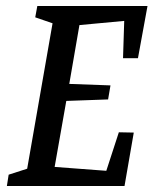

<svg xmlns="http://www.w3.org/2000/svg" viewBox="-20 -623 514 643"><path d="M392 -428 396 -553 246 -539 212 -342 350 -337 342 -290 202 -285 163 -64 336 -51 378 -180 428 -179 397 0H3L9 -38L71 -58L156 -545L98 -565L105 -603H474L442 -428Z"/></svg>

Font: Grenze
Style: Italic
Weight: 400
Italic angle: -10°
Designer: Renata Polastri
Foundry: Omnibus-Type
Version: Version 1.002; ttfautohint (v1.8)